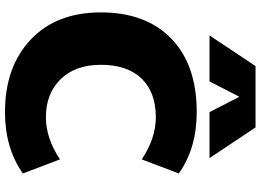

<svg xmlns="http://www.w3.org/2000/svg" viewBox="-154 -856 1020 751"><g transform="rotate(90 355.5 -480.0)"><path d="M357 -905 298 -790H118L238 -970H478L598 -790H418L359 -905ZM418 10Q241 10 134.5 -90.5Q28 -191 28 -365Q28 -541 130.5 -640.5Q233 -740 418 -740Q559 -740 658 -670L603 -525Q520 -580 438 -580Q341 -580 287 -524.5Q233 -469 233 -365Q233 -265 289.5 -207.5Q346 -150 438 -150Q520 -150 603 -205L658 -60Q559 10 418 10Z"/></g></svg>

Font: Mplus 1p Black
Style: Regular
Weight: 900
Version: Version 1.061